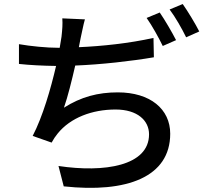

<svg xmlns="http://www.w3.org/2000/svg" viewBox="-20 -874 1040 952"><path d="M772 -812 707 -785C734 -747 767 -687 787 -646L853 -675C833 -714 797 -776 772 -812ZM886 -854 821 -827C849 -790 882 -732 903 -689L968 -718C950 -754 912 -817 886 -854ZM74 -655V-557C129 -551 191 -548 258 -547C232 -435 192 -296 142 -200L236 -167C245 -184 254 -197 266 -212C329 -290 436 -331 553 -331C662 -331 719 -276 719 -208C719 -51 496 -17 270 -51L296 50C609 84 824 4 824 -211C824 -333 725 -416 564 -416C466 -416 382 -394 297 -340C316 -394 336 -475 353 -549C481 -554 632 -571 743 -590L741 -686C620 -659 485 -645 371 -640L380 -686C387 -715 392 -747 401 -778L289 -783C291 -753 289 -729 285 -692L276 -637H271C210 -637 132 -645 74 -655Z"/></svg>

Font: Noto Sans CJK SC Medium
Style: Regular
Weight: 500
Designer: Ryoko NISHIZUKA 西塚涼子 (kana, bopomofo & ideographs); Paul D. Hunt (Latin, Greek & Cyrillic); Sandoll Communications 산돌커뮤니
Foundry: Adobe
Version: Version 2.004;hotconv 1.0.118;makeotfexe 2.5.65603